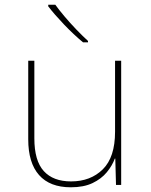

<svg xmlns="http://www.w3.org/2000/svg" viewBox="-20 -786 640 816"><path d="M281 10Q192 10 146 -42Q100 -94 100 -194V-528H126V-198Q126 -103 166 -59Q206 -15 282 -15Q365 -15 417 -66.5Q469 -118 469 -226V-528H495V0H473L470 -112H468Q457 -82 434 -54Q411 -26 373.5 -8Q336 10 281 10ZM333 -606Q293 -639 252 -682Q211 -725 185 -759V-766H215Q230 -745 254 -716.5Q278 -688 305 -660Q332 -632 354 -612V-606Z"/></svg>

Font: Noto Sans Mono Thin
Style: Regular
Weight: 100
Designer: Monotype Design Team
Foundry: Monotype Imaging Inc.
Version: Version 2.014